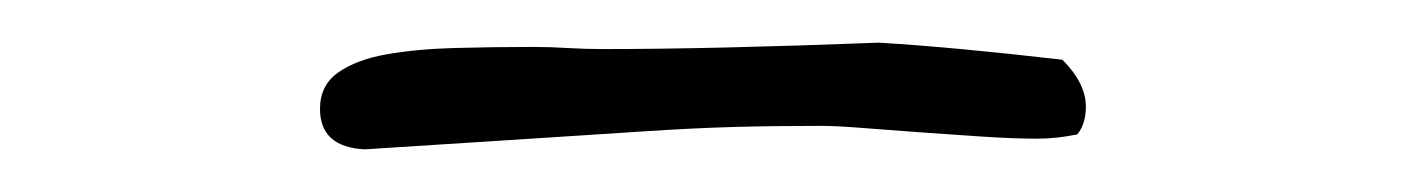

<svg xmlns="http://www.w3.org/2000/svg" viewBox="-20 -324 660 90"><path d="M485 -261Q480 -260 475.5 -259.5Q471 -259 466 -259Q455 -259 440 -260Q425 -261 411 -262Q397 -263 384.5 -264Q372 -265 365 -265Q343 -265 324.5 -264.5Q306 -264 283 -262.5Q260 -261 229 -259Q198 -257 151 -254Q130 -255 130 -273Q130 -284 138.5 -290Q147 -296 161 -298.5Q175 -301 193 -301.5Q211 -302 230 -302Q238 -302 246 -301.5Q254 -301 263 -301Q314 -301 392 -304Q409 -303 430.5 -301Q452 -299 478 -296Q489 -285 489 -274Q489 -266 485 -261Z"/></svg>

Font: Gaegu Light
Style: Regular
Weight: 300
Designer: JIKJI
Foundry: JIKJI
Version: Version 1.00